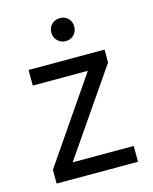

<svg xmlns="http://www.w3.org/2000/svg" viewBox="-106 -760 665 832"><g transform="rotate(-15 226.5 -344.5)"><path d="M395 -507V-449L135 -71H409V0H44V-62L301 -437H54V-507ZM206 -601Q191 -616 191 -638Q191 -660 206 -674.5Q221 -689 243 -689Q265 -689 279.5 -674.5Q294 -660 294 -638Q294 -616 279.5 -601Q265 -586 243 -586Q221 -586 206 -601Z"/></g></svg>

Font: Hind
Style: Regular
Weight: 400
Designer: Manushi Parikh, Satya Rajpurohit
Foundry: Indian Type Foundry
Version: Version 2.000;PS 1.0;hotconv 1.0.79;makeotf.lib2.5.61930